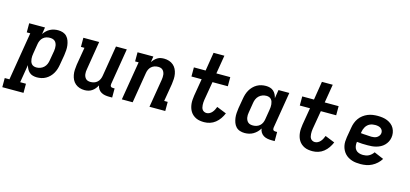

<svg xmlns="http://www.w3.org/2000/svg" viewBox="-112 -1292 4386 2054"><g transform="rotate(15 2081.0 -265.0)"><path d="M-38 205V104H14L102 -429H63V-530H238L226 -454Q239 -474 256.5 -490.5Q274 -507 295 -518Q316 -529 338.5 -533.5Q361 -538 383 -538Q411 -538 436.5 -529.5Q462 -521 479.5 -502Q497 -483 506 -458Q515 -433 518.5 -406.5Q522 -380 520 -352.5Q518 -325 514 -297L495 -187Q491 -162 483.5 -138Q476 -114 463 -91Q450 -68 431 -48.5Q412 -29 389 -16Q366 -3 341 2.5Q316 8 291 8Q268 8 246 2Q224 -4 208 -18.5Q192 -33 181.5 -52.5Q171 -72 166 -94L133 104H197V205ZM259 -93Q280 -93 301.5 -100.5Q323 -108 340 -124Q357 -140 366 -161Q375 -182 378 -203L397 -313Q399 -328 399.5 -343Q400 -358 397.5 -372Q395 -386 389 -399Q383 -412 372 -421Q361 -430 347 -433.5Q333 -437 318 -437Q298 -437 278.5 -431Q259 -425 243.5 -411Q228 -397 219 -378Q210 -359 207 -340L189 -230Q186 -214 185 -198.5Q184 -183 185.5 -168Q187 -153 191.5 -139Q196 -125 205.5 -114Q215 -103 229 -98Q243 -93 259 -93Z M819 8Q790 8 763.5 -0.5Q737 -9 716.5 -26.5Q696 -44 684 -68Q672 -92 667 -119.5Q662 -147 663.5 -175.5Q665 -204 669 -233L702 -429H663V-530H838L787 -217Q784 -202 783 -187.5Q782 -173 784 -159Q786 -145 791.5 -132.5Q797 -120 806.5 -110.5Q816 -101 829.5 -97Q843 -93 858 -93Q878 -93 897.5 -99Q917 -105 932.5 -119Q948 -133 956.5 -152Q965 -171 968 -190L1024 -530H1144L1078 -129Q1077 -121 1078 -114Q1079 -107 1083 -102Q1087 -97 1093.5 -95Q1100 -93 1108 -93H1126V8H1091Q1068 8 1045.5 4Q1023 0 1004 -11Q985 -22 972.5 -40.5Q960 -59 956 -81Q946 -61 932 -44Q918 -27 899.5 -14.5Q881 -2 860 3Q839 8 819 8Z M1231 0 1302 -429H1263V-530H1438L1428 -465Q1438 -481 1452 -495.5Q1466 -510 1483 -520.5Q1500 -531 1519 -534.5Q1538 -538 1556 -538Q1585 -538 1611.5 -529.5Q1638 -521 1658.5 -503.5Q1679 -486 1691 -462Q1703 -438 1708 -410.5Q1713 -383 1711.5 -354.5Q1710 -326 1706 -297L1673 -101H1712V0H1537L1589 -313Q1591 -328 1592 -342.5Q1593 -357 1591 -371Q1589 -385 1583.5 -397.5Q1578 -410 1568.5 -419.5Q1559 -429 1545.5 -433Q1532 -437 1517 -437Q1497 -437 1478 -431Q1459 -425 1443 -411Q1427 -397 1418.5 -378Q1410 -359 1407 -340L1351 0Z M2143 8Q2120 8 2097 4.5Q2074 1 2054.5 -8Q2035 -17 2018.5 -31Q2002 -45 1990.5 -63.5Q1979 -82 1972.5 -103Q1966 -124 1963.5 -147Q1961 -170 1963 -193Q1965 -216 1968 -239L2000 -429H1887V-530H2017L2050 -735H2170L2136 -530H2290V-429H2120L2085 -223Q2083 -209 2082 -194.5Q2081 -180 2082 -166Q2083 -152 2086 -139Q2089 -126 2096.5 -115.5Q2104 -105 2116.5 -99Q2129 -93 2143 -93Q2160 -93 2176 -101.5Q2192 -110 2204 -124Q2216 -138 2224 -154Q2232 -170 2238 -186L2345 -143Q2332 -112 2312.5 -83.5Q2293 -55 2266 -33.5Q2239 -12 2207 -2Q2175 8 2143 8Z M2592 8Q2564 8 2538.5 -0.5Q2513 -9 2495.5 -28Q2478 -47 2469 -72Q2460 -97 2456.5 -123.5Q2453 -150 2455 -177.5Q2457 -205 2461 -233L2480 -343Q2484 -368 2491.5 -392Q2499 -416 2512 -439Q2525 -462 2544 -481.5Q2563 -501 2586 -514Q2609 -527 2634 -532.5Q2659 -538 2684 -538Q2707 -538 2729 -532Q2751 -526 2767.5 -511.5Q2784 -497 2794 -477.5Q2804 -458 2809 -436L2824 -530H2944L2878 -129Q2877 -121 2878 -114Q2879 -107 2883 -102Q2887 -97 2893.5 -95Q2900 -93 2908 -93H2926V8H2891Q2867 8 2843.5 3.5Q2820 -1 2801.5 -12.5Q2783 -24 2770.5 -43.5Q2758 -63 2756 -86Q2743 -64 2725 -46Q2707 -28 2685.5 -15.5Q2664 -3 2640 2.5Q2616 8 2592 8ZM2657 -93Q2677 -93 2696.5 -99Q2716 -105 2732 -119Q2748 -133 2756.5 -152Q2765 -171 2768 -190L2786 -300Q2789 -316 2790 -331.5Q2791 -347 2789.5 -362Q2788 -377 2783.5 -391Q2779 -405 2769.5 -416Q2760 -427 2746 -432Q2732 -437 2717 -437Q2695 -437 2673.5 -429.5Q2652 -422 2635 -406Q2618 -390 2609 -369Q2600 -348 2597 -327L2579 -217Q2576 -202 2575.5 -187Q2575 -172 2577.5 -158Q2580 -144 2586.5 -131Q2593 -118 2603.5 -109Q2614 -100 2628 -96.5Q2642 -93 2657 -93Z M3343 8Q3320 8 3297 4.5Q3274 1 3254.5 -8Q3235 -17 3218.5 -31Q3202 -45 3190.5 -63.5Q3179 -82 3172.5 -103Q3166 -124 3163.5 -147Q3161 -170 3163 -193Q3165 -216 3168 -239L3200 -429H3087V-530H3217L3250 -735H3370L3336 -530H3490V-429H3320L3285 -223Q3283 -209 3282 -194.5Q3281 -180 3282 -166Q3283 -152 3286 -139Q3289 -126 3296.5 -115.5Q3304 -105 3316.5 -99Q3329 -93 3343 -93Q3360 -93 3376 -101.5Q3392 -110 3404 -124Q3416 -138 3424 -154Q3432 -170 3438 -186L3545 -143Q3532 -112 3512.5 -83.5Q3493 -55 3466 -33.5Q3439 -12 3407 -2Q3375 8 3343 8Z M3876 8Q3851 8 3826.5 5.5Q3802 3 3779.5 -4.5Q3757 -12 3737 -24Q3717 -36 3701.5 -53Q3686 -70 3675.5 -91Q3665 -112 3660 -135.5Q3655 -159 3656 -183.5Q3657 -208 3661 -233L3680 -343Q3684 -370 3694 -397Q3704 -424 3721 -448Q3738 -472 3762 -490Q3786 -508 3812.5 -519Q3839 -530 3867 -534Q3895 -538 3922 -538Q3950 -538 3977.5 -534Q4005 -530 4029 -520Q4053 -510 4073.5 -493.5Q4094 -477 4106.5 -454Q4119 -431 4123.5 -404Q4128 -377 4123 -350Q4119 -326 4107.5 -304Q4096 -282 4078 -264Q4060 -246 4038 -234.5Q4016 -223 3992 -216.5Q3968 -210 3945 -208Q3922 -206 3898 -206Q3868 -206 3838 -207Q3808 -208 3778 -212Q3774 -189 3777.5 -165.5Q3781 -142 3794.5 -125Q3808 -108 3830 -100.5Q3852 -93 3876 -93Q3892 -93 3908.5 -96Q3925 -99 3940 -107Q3955 -115 3968 -127Q3981 -139 3990 -153L4096 -108Q4079 -80 4054 -57Q4029 -34 3999.5 -19Q3970 -4 3938.5 2Q3907 8 3876 8ZM3913 -305Q3928 -305 3943 -307.5Q3958 -310 3971 -317.5Q3984 -325 3994 -338Q4004 -351 4006 -366Q4009 -382 4002.5 -397Q3996 -412 3983.5 -421Q3971 -430 3954.5 -433.5Q3938 -437 3922 -437Q3907 -437 3892 -434.5Q3877 -432 3863 -425.5Q3849 -419 3837 -408Q3825 -397 3817 -383.5Q3809 -370 3804 -355.5Q3799 -341 3797 -327L3795 -313Q3809 -311 3824 -310Q3839 -309 3854 -308.5Q3869 -308 3883.5 -306.5Q3898 -305 3913 -305Z"/></g></svg>

Font: Iosevka Slab Extended
Style: Bold Italic
Weight: 700
Width: 7
Italic angle: -9°
Monospace: yes
Designer: Belleve Invis
Foundry: Belleve Invis
Version: Version 11.1.0; ttfautohint (v1.8.3)